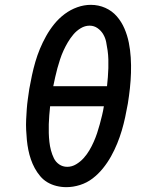

<svg xmlns="http://www.w3.org/2000/svg" viewBox="-20 -765 640 793"><path d="M254 8Q233 8 213 3Q193 -2 176 -12Q159 -22 146 -37.5Q133 -53 123.5 -70.5Q114 -88 107.5 -107Q101 -126 97 -146Q93 -166 91 -186.5Q89 -207 88 -228.5Q87 -250 88 -271Q89 -292 90.5 -313.5Q92 -335 95 -356Q98 -377 101 -398Q106 -426 112 -454Q118 -482 126 -509.5Q134 -537 145 -563.5Q156 -590 170.5 -616Q185 -642 204 -665.5Q223 -689 247 -707Q271 -725 299 -735Q327 -745 355 -745Q387 -745 415 -732.5Q443 -720 462.5 -697.5Q482 -675 494 -647Q506 -619 512 -589Q518 -559 520 -527.5Q522 -496 521 -464Q520 -432 516.5 -400Q513 -368 508 -337Q503 -309 497 -281Q491 -253 483 -226Q475 -199 464 -172Q453 -145 438.5 -119Q424 -93 405 -69.5Q386 -46 362.5 -28Q339 -10 310.5 -1Q282 8 254 8ZM422 -409Q424 -428 425.5 -446.5Q427 -465 427.5 -483.5Q428 -502 427.5 -520Q427 -538 424.5 -556Q422 -574 418.5 -591.5Q415 -609 406 -624Q397 -639 382.5 -649Q368 -659 350 -659Q331 -659 313.5 -648.5Q296 -638 283 -622.5Q270 -607 260 -590Q250 -573 242 -555.5Q234 -538 228 -519.5Q222 -501 217 -483Q212 -465 208 -446.5Q204 -428 200 -409ZM258 -76Q277 -76 294.5 -86.5Q312 -97 325.5 -112Q339 -127 349 -144Q359 -161 367 -179Q375 -197 381 -215Q387 -233 392 -251.5Q397 -270 401.5 -288.5Q406 -307 409 -326H187Q185 -307 183.5 -288.5Q182 -270 181.5 -252Q181 -234 181.5 -215.5Q182 -197 184 -179Q186 -161 190.5 -144Q195 -127 202.5 -111.5Q210 -96 224.5 -86Q239 -76 258 -76Z"/></svg>

Font: Iosevka Slab MdExObl
Style: Regular
Weight: 500
Width: 7
Italic angle: -9°
Monospace: yes
Designer: Belleve Invis
Foundry: Belleve Invis
Version: Version 11.1.1; ttfautohint (v1.8.3)